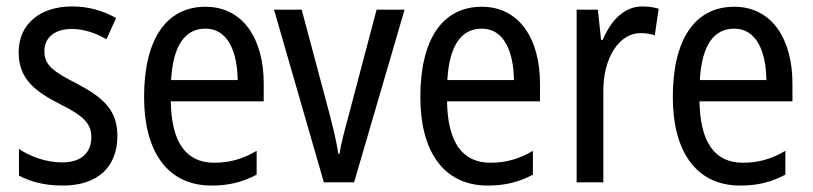

<svg xmlns="http://www.w3.org/2000/svg" viewBox="-20 -567 2527 597"><path d="M345 -145C345 -228 296 -266 219 -307C144 -345 118 -365 118 -408C118 -450 150 -477 203 -477C241 -477 278 -464 311 -445L341 -511C300 -534 255 -547 204 -547C105 -547 38 -492 38 -405C38 -321 89 -283 167 -243C240 -207 264 -182 264 -141C264 -92 233 -62 173 -62C123 -62 72 -81 39 -104V-21C72 -3 117 10 175 10C281 10 345 -45 345 -145Z M619 -546C497 -546 428 -445 428 -265C428 -102 496 10 638 10C692 10 735 -1 778 -24V-98C734 -72 693 -61 646 -61C558 -61 513 -125 511 -252H800V-308C800 -444 737 -546 619 -546ZM619 -478C688 -478 718 -407 719 -318H512C518 -425 555 -478 619 -478Z M987 0H1081L1238 -537H1151L1063 -204C1051 -160 1039 -115 1036 -89H1032C1026 -129 1014 -177 1003 -219L918 -537H832Z M1478 -546C1356 -546 1287 -445 1287 -265C1287 -102 1355 10 1497 10C1551 10 1594 -1 1637 -24V-98C1593 -72 1552 -61 1505 -61C1417 -61 1372 -125 1370 -252H1659V-308C1659 -444 1596 -546 1478 -546ZM1478 -478C1547 -478 1577 -407 1578 -318H1371C1377 -425 1414 -478 1478 -478Z M1977 -547C1921 -547 1880 -504 1854 -443H1849L1839 -537H1773V0H1856V-282C1855 -388 1906 -464 1971 -464C1987 -464 2003 -462 2016 -457L2028 -540C2011 -545 1993 -547 1977 -547Z M2263 -546C2141 -546 2072 -445 2072 -265C2072 -102 2140 10 2282 10C2336 10 2379 -1 2422 -24V-98C2378 -72 2337 -61 2290 -61C2202 -61 2157 -125 2155 -252H2444V-308C2444 -444 2381 -546 2263 -546ZM2263 -478C2332 -478 2362 -407 2363 -318H2156C2162 -425 2199 -478 2263 -478Z"/></svg>

Font: Noto Sans Gujarati UI Condensed
Style: Regular
Weight: 400
Width: 3
Designer: Jelle Bosma - Monotype Design Team, Universal Thirst
Foundry: Monotype Imaging Inc.
Version: Version 2.106